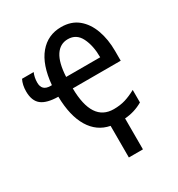

<svg xmlns="http://www.w3.org/2000/svg" viewBox="-174 -658 885 957"><g transform="rotate(-30 268.0 -180.0)"><path d="M288 4Q216 -10 176.5 -75.5Q137 -141 135 -252Q69 -253 39 -277Q9 -301 9 -355Q9 -392 23 -420H90Q79 -395 79 -365Q79 -318 128 -318H136Q146 -430 194.5 -488Q243 -546 320 -546Q378 -546 416.5 -514.5Q455 -483 474.5 -429Q494 -375 494 -308V-252H218Q220 -60 344 -60Q381 -60 410.5 -69Q440 -78 473 -96V-24Q425 4 369 8V186H288ZM319 -477Q274 -477 248 -437.5Q222 -398 218 -318H414Q414 -385 391 -431Q368 -477 319 -477Z"/></g></svg>

Font: Avrile Sans Condensed
Style: Regular
Weight: 400
Width: 3
Designer: Monotype Design Team
Foundry: Monotype Imaging Inc.
Version: Version 2.001;September 10, 2019;FontCreator 11.5.0.2425 64-